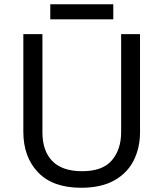

<svg xmlns="http://www.w3.org/2000/svg" viewBox="-20 -875 771 905"><path d="M640 -252Q640 -178 610 -118.5Q580 -59 518.5 -24.5Q457 10 362 10Q229 10 159.5 -62.5Q90 -135 90 -254V-714H180V-251Q180 -164 226.5 -116Q273 -68 367 -68Q464 -68 507.5 -119.5Q551 -171 551 -252V-714H640ZM514 -855V-784H217V-855Z"/></svg>

Font: Noto Sans Osmanya
Style: Regular
Weight: 400
Designer: Monotype Design Team
Foundry: Monotype Imaging Inc.
Version: Version 2.001; ttfautohint (v1.8.4.7-5d5b)